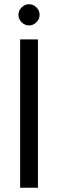

<svg xmlns="http://www.w3.org/2000/svg" viewBox="-20 -886 273 906"><path d="M75 0V-700H159V0ZM117 -766Q97 -766 82 -781Q67 -796 67 -816Q67 -836 82 -851Q97 -866 117 -866Q137 -866 152 -851Q167 -836 167 -816Q167 -796 152 -781Q137 -766 117 -766Z"/></svg>

Font: DM Sans 16pt
Style: Regular
Weight: 400
Version: Version 4.004;gftools[0.9.30]